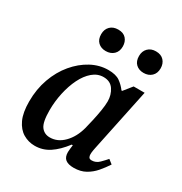

<svg xmlns="http://www.w3.org/2000/svg" viewBox="-162 -791 873 923"><g transform="rotate(30 275.0 -329.5)"><path d="M160 13Q125 13 95.5 -4.5Q66 -22 48.5 -59.5Q31 -97 31 -159Q31 -227 52 -285.5Q73 -344 109.5 -387.5Q146 -431 191.5 -455.5Q237 -480 286 -480Q328 -480 350.5 -464Q373 -448 389 -426H393L430 -472H491L418 -123Q418 -123 415.5 -110Q413 -97 413 -86Q413 -76 417 -69.5Q421 -63 433 -63Q456 -63 474 -81Q492 -99 503 -112L526 -94Q509 -68 488.5 -44Q468 -20 440.5 -4.5Q413 11 375 11Q345 11 329.5 -1Q314 -13 314 -41Q314 -50 315.5 -60Q317 -70 318 -81H312Q277 -35 240.5 -11Q204 13 160 13ZM203 -58Q246 -58 280 -92.5Q314 -127 329 -183Q334 -203 341 -233.5Q348 -264 353 -295Q358 -326 358 -347Q358 -383 339.5 -411Q321 -439 283 -439Q250 -439 223 -416Q196 -393 177 -354.5Q158 -316 147.5 -268Q137 -220 137 -171Q137 -105 154.5 -81.5Q172 -58 203 -58ZM438 -552Q412 -552 395.5 -567.5Q379 -583 379 -612Q379 -639 395.5 -655.5Q412 -672 439 -672Q468 -672 483.5 -655Q499 -638 499 -612Q499 -584 482 -568Q465 -552 438 -552ZM228 -552Q202 -552 185.5 -567.5Q169 -583 169 -612Q169 -639 185.5 -655.5Q202 -672 230 -672Q259 -672 274 -655Q289 -638 289 -612Q289 -584 272 -568Q255 -552 228 -552Z"/></g></svg>

Font: STIX Two Text Medium
Style: Italic
Weight: 500
Italic angle: -12°
Designer: Ross Mills, John Hudson & Paul Hanslow, Tiro Typeworks Ltd; with prior portions MicroPress Inc. and Coen Hoffman, Elsevi
Foundry: Tiro Typeworks Ltd
Version: Version 2.13 b171